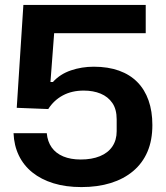

<svg xmlns="http://www.w3.org/2000/svg" viewBox="-20 -749 675 780"><path d="M311 11Q247 11 197 -4.5Q147 -20 111.5 -48.5Q76 -77 56.5 -117.5Q37 -158 35 -208H170Q173 -174 190 -150Q207 -126 237 -113.5Q267 -101 308 -101Q353 -101 386 -114.5Q419 -128 436.5 -154Q454 -180 454 -216V-264Q454 -305 436.5 -330.5Q419 -356 389 -368.5Q359 -381 320 -381Q272 -381 235.5 -361.5Q199 -342 176 -306L48 -311L75 -729H572V-614H200L185 -416H195Q224 -448 268 -463Q312 -478 361 -478Q419 -478 463.5 -462Q508 -446 538 -415.5Q568 -385 583.5 -341Q599 -297 599 -241Q599 -179 579 -132.5Q559 -86 521 -54Q483 -22 430 -5.5Q377 11 311 11Z"/></svg>

Font: Hubot Sans Condensed ExtraLight SemiBold
Style: Regular
Weight: 600
Version: Version 2.000